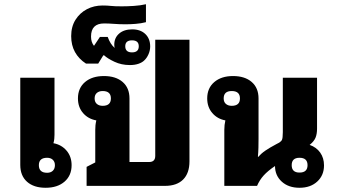

<svg xmlns="http://www.w3.org/2000/svg" viewBox="-20 -880 1594 909"><path d="M196 9Q140 9 108 -19.5Q76 -48 76 -99V-512H238V-242Q238 -232 237 -222.5Q236 -213 233 -202Q271 -195 295 -167Q319 -139 319 -98Q319 -49 285.5 -20Q252 9 196 9ZM203 -62Q220 -62 230 -71.5Q240 -81 240 -98Q240 -114 230 -123.5Q220 -133 203 -133Q164 -133 164 -98Q164 -62 203 -62Z M390 0V-90L431 -111V-265Q431 -277 432 -287Q433 -297 436 -310Q397 -317 373 -345Q349 -373 349 -414Q349 -463 382.5 -491.5Q416 -520 472 -520Q528 -520 560.5 -492Q593 -464 593 -414V-113H686Q715 -113 715 -142V-692H877V-116Q877 -60 847 -30Q817 0 761 0ZM466 -379Q505 -379 505 -414Q505 -449 466 -449Q449 -449 438.5 -440Q428 -431 428 -414Q428 -397 438.5 -388Q449 -379 466 -379Z M595 -572Q555 -572 522 -587.5Q489 -603 473 -618H469L445 -579H387Q353 -601 335 -633.5Q317 -666 317 -709Q317 -754 337.5 -786.5Q358 -819 391.5 -836.5Q425 -854 466 -854Q488 -854 505 -852Q522 -850 556 -850Q583 -850 614 -852Q645 -854 671 -860V-775Q648 -769 622 -767Q596 -765 575 -765Q545 -765 520 -767Q495 -769 473 -769Q411 -769 411 -707Q411 -680 425 -663L453 -705H490Q502 -671 523 -653Q521 -660 521 -668Q521 -701 544 -721Q567 -741 606 -741Q645 -741 668 -719Q691 -697 691 -660Q691 -641 683 -623Q675 -605 663 -594Q653 -584 635.5 -578Q618 -572 595 -572ZM605 -632Q637 -632 637 -661Q637 -689 605 -689Q573 -689 573 -661Q573 -632 605 -632Z M1042 0V-265Q1042 -289 1047 -310Q1009 -317 985 -345Q961 -373 961 -414Q961 -463 994.5 -491.5Q1028 -520 1083 -520Q1139 -520 1171.5 -492Q1204 -464 1204 -414V-224Q1204 -202 1203.5 -181Q1203 -160 1201 -138H1204Q1216 -153 1236.5 -167Q1257 -181 1289 -198Q1310 -208 1314.5 -217Q1319 -226 1319 -254V-512H1481V-271Q1481 -246 1474 -228.5Q1467 -211 1446 -194Q1478 -183 1496 -157.5Q1514 -132 1514 -97Q1514 -50 1482 -20.5Q1450 9 1398 9Q1346 9 1314 -20Q1282 -49 1282 -94Q1248 -71 1228.5 -49.5Q1209 -28 1197 0ZM1077 -379Q1116 -379 1116 -414Q1116 -449 1077 -449Q1039 -449 1039 -414Q1039 -397 1049.5 -388Q1060 -379 1077 -379ZM1398 -63Q1436 -63 1436 -98Q1436 -133 1398 -133Q1361 -133 1361 -98Q1361 -63 1398 -63Z"/></svg>

Font: Noto Sans Thai Looped UI ExtraBold
Style: Regular
Weight: 800
Designer: Cadson Demak Team
Foundry: Cadson Demak Co., Ltd.
Version: Version 1.000